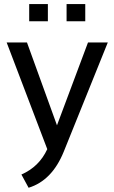

<svg xmlns="http://www.w3.org/2000/svg" viewBox="-20 -718 553 928"><path d="M12.2 -512.7H110.4L255.4 -112.3L405.3 -512.7H501L288.1 15.1Q231.4 154.8 118.2 189.5L83.5 125.5Q169.4 87.9 208.5 2.9ZM392.1 -698.2V-615.2H301.8V-698.2ZM211.4 -698.2V-615.2H121.1V-698.2Z"/></svg>

Font: Voltera
Style: Regular
Weight: 400
Designer: Bernd Montag
Version: Version 1.301